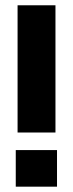

<svg xmlns="http://www.w3.org/2000/svg" viewBox="-20 -700 274 720"><path d="M39.1 0V-137.2H193.8V0ZM45.9 -203.1V-680.2H188V-203.1Z"/></svg>

Font: TASA Orbiter Deck
Style: Bold
Weight: 700
Designer: Weizhong Zhang
Version: Version 1.000;Glyphs 3.1.2 (3151)